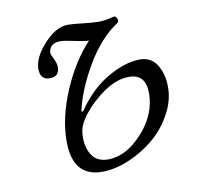

<svg xmlns="http://www.w3.org/2000/svg" viewBox="-57 -481 570 554"><g transform="rotate(-10 227.5 -204.5)"><path d="M200.2 13.2Q113.8 13.2 113.8 -90.8Q113.8 -159.7 146.7 -237.3Q179.7 -314.9 228 -366.2Q212.9 -366.7 185.3 -372.8Q157.7 -378.9 146 -378.9Q128.4 -378.9 120.1 -370.6Q111.8 -362.3 111.8 -349.1Q111.8 -346.2 118.9 -332Q126 -317.9 126 -307.1Q126 -278.8 98.1 -278.8Q69.8 -278.8 69.8 -311Q69.8 -340.8 99.1 -376Q137.7 -421.9 175.8 -421.9Q188.5 -421.9 217.8 -418.5Q247.1 -415 265.1 -415Q283.2 -415 301.8 -419.9L310.1 -421.9Q315.4 -423.3 319.3 -414.8Q323.2 -406.2 316.9 -401.9Q265.1 -367.7 225.1 -300Q185.1 -232.4 170.9 -169.9L174.8 -167Q215.8 -227.5 267.8 -257.3Q319.8 -287.1 362.8 -287.1Q396 -287.1 412.6 -259.8Q429.2 -232.4 429.2 -194.8Q429.2 -154.3 407.2 -115Q385.3 -75.7 351.8 -48.1Q318.4 -20.5 277.8 -3.7Q237.3 13.2 200.2 13.2ZM223.1 -19Q275.9 -19 324 -71.8Q372.1 -124.5 372.1 -187Q372.1 -243.2 323.2 -243.2Q288.1 -243.2 251.2 -218.5Q214.4 -193.8 185.1 -157.2Q171.9 -138.7 167 -125.2Q162.1 -111.8 162.1 -94.2Q162.1 -61.5 177 -40.3Q191.9 -19 223.1 -19Z"/></g></svg>

Font: Junicode SmCond Light
Style: Italic
Weight: 300
Width: 4
Italic angle: -11°
Designer: Peter S. Baker
Version: Version 2.206